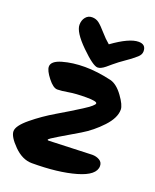

<svg xmlns="http://www.w3.org/2000/svg" viewBox="-140 -843 739 914"><g transform="rotate(20 229.5 -386.5)"><path d="M173 -139 391 -147Q412 -147 428 -137.5Q444 -128 444 -109Q444 -62 355 -36.5Q266 -11 134 -11Q86 -11 43 -54Q0 -97 0 -124.5Q0 -152 51 -194Q102 -236 162.5 -271.5Q223 -307 274 -339.5Q325 -372 325 -383Q325 -394 271 -394Q217 -394 183 -388Q149 -382 128 -382Q107 -382 80 -416.5Q53 -451 53 -471Q53 -499 103.5 -513.5Q154 -528 216 -528Q278 -528 351 -511Q384 -502 414.5 -460Q445 -418 445 -395Q445 -353 401.5 -306.5Q358 -260 306 -229Q254 -198 210.5 -172.5Q167 -147 167 -142Q167 -139 173 -139ZM415 -728Q452 -728 452 -693Q452 -676 436 -662Q420 -648 410.5 -641Q401 -634 384.5 -622.5Q368 -611 358 -603.5Q348 -596 333 -583.5Q318 -571 310 -564Q288 -546 272 -546Q249 -546 185.5 -608.5Q122 -671 122 -708Q122 -731 134.5 -746.5Q147 -762 167 -762Q187 -762 202 -750.5Q217 -739 240 -712.5Q263 -686 285 -668Q368 -728 415 -728Z"/></g></svg>

Font: Kalam
Style: Bold
Weight: 700
Version: Version 2.001;PS 1.0;hotconv 1.0.79;makeotf.lib2.5.61930; tt